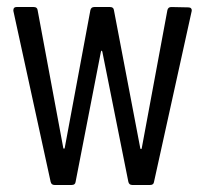

<svg xmlns="http://www.w3.org/2000/svg" viewBox="-20 -526 582 546"><path d="M124 -9 18 -495V-497Q18 -506 27 -506H76Q86 -506 87 -497L160 -105Q161 -103 162 -103Q163 -103 164 -105L237 -497Q239 -506 248 -506H293Q303 -506 304 -497L379 -104Q380 -102 381 -102Q382 -102 383 -104L456 -497Q458 -506 467 -506L516 -505Q521 -505 523.5 -502Q526 -499 525 -494L418 -9Q417 0 407 0H356Q347 0 345 -9L271 -379Q270 -382 269 -382Q268 -382 267 -379L195 -9Q194 0 184 0H135Q126 0 124 -9Z"/></svg>

Font: Barlow Condensed
Style: Regular
Weight: 400
Width: 3
Designer: Jeremy Tribby
Foundry: Tribby Type
Version: Version 1.500